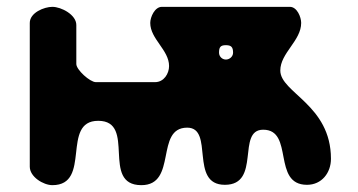

<svg xmlns="http://www.w3.org/2000/svg" viewBox="-20 -540 1046 561"><path d="M133 -520C109 -520 67 -503 67 -473V-53C67 -23 107 1 133 1C249 1 157 -187 267 -187C380 -187 273 1 393 1C499 1 432 -167 527 -167C607 -167 532 0 637 0C744 0 670 -161 749 -161C840 -161 774 0 877 0C920 0 947 -35 947 -76C947 -234 799 -269 799 -334C799 -385 860 -421 860 -473C860 -490 848 -520 827 -520H453C432 -520 419 -490 419 -473C419 -426 474 -394 474 -347C474 -325 459 -300 433 -300H260C243 -300 203 -336 203 -353V-467C203 -497 159 -520 133 -520ZM620 -386C620 -402 624 -408 640 -408C656 -408 661 -402 661 -386C661 -375 651 -366 640 -366C629 -366 620 -375 620 -386Z"/></svg>

Font: Asimov Print
Style: Regular
Weight: 500
Designer: Google
Version: Version 2.000980: 2014